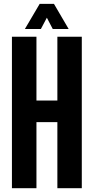

<svg xmlns="http://www.w3.org/2000/svg" viewBox="-20 -994 495 1014"><path d="M43 0V-800H172.5V-463H283V-800H412V0H283V-349H172.5V0ZM111.5 -841 189.5 -973.5H265L342.5 -841H258.5L227.5 -900.5L196 -841Z"/></svg>

Font: Big Shoulders Display Thin ExtraBold
Style: Regular
Weight: 800
Version: Version 2.002